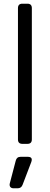

<svg xmlns="http://www.w3.org/2000/svg" viewBox="-20 -777 269 1037"><path d="M101 0Q77 0 77 -24V-733Q77 -757 101 -757H128Q152 -757 152 -733V-24Q152 0 128 0ZM54 240Q41 240 35.5 232.5Q30 225 33 213L65 91Q70 70 91 70H130Q159 70 149 98L102 221Q95 240 75 240Z"/></svg>

Font: Pitagon Sans Text
Style: Regular
Weight: 400
Designer: Travis Tran
Foundry: Pitagon
Version: Version 1.001; ttfautohint (v1.8.4.7-5d5b);gftools[0.9.26]